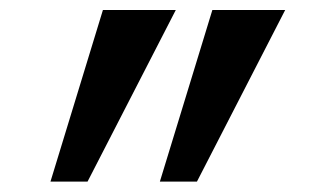

<svg xmlns="http://www.w3.org/2000/svg" viewBox="-20 -713 626 377"><path d="M79.1 -356.4H151.9L325.2 -693.4H182.1ZM293.9 -356.4H366.7L540 -693.4H397Z"/></svg>

Font: Cascadia Mono NF
Style: Regular
Weight: 400
Monospace: yes
Designer: Aaron Bell
Foundry: Saja Typeworks
Version: Version 2404.023